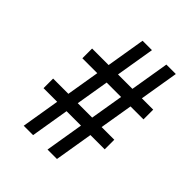

<svg xmlns="http://www.w3.org/2000/svg" viewBox="-199 -829 947 947"><g transform="rotate(45 274.0 -355.5)"><path d="M325.2 -200.2 292 0H357.9L391.1 -200.2H490.7V-267.1H402.3L431.2 -439.9H521.5V-507.8H442.4L476.1 -710.9H410.2L376.5 -507.8H275.9L309.6 -710.9H244.1L210.4 -507.8H95.2V-439.9H199.2L170.4 -267.1H64V-200.2H159.2L126 0H191.4L224.6 -200.2ZM235.8 -267.1 264.6 -439.9H365.2L336.4 -267.1Z"/></g></svg>

Font: Roboto Condensed
Style: Regular
Weight: 400
Designer: Google
Version: Version 2.134; 2016